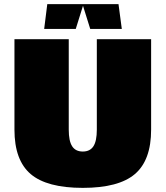

<svg xmlns="http://www.w3.org/2000/svg" viewBox="-20 -890 802 930"><path d="M50 -262V-700H313V-262Q313 -207 329.5 -181.5Q346 -156 381 -156Q416 -156 432.5 -181.5Q449 -207 449 -262V-700H712V-262Q712 -114 633.5 -47Q555 20 381 20Q207 20 128.5 -47Q50 -114 50 -262ZM553 -870H554L570 -750H417L382 -862L347 -750H194L209 -870Z"/></svg>

Font: Fivo Sans Modern ExtBlk
Style: Regular
Weight: 950
Designer: Alexander Slobzheninov
Foundry: Alexander Slobzheninov
Version: 1.0